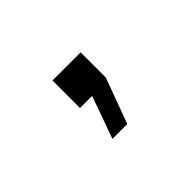

<svg xmlns="http://www.w3.org/2000/svg" viewBox="-48 -337 695 695"><g transform="rotate(-45 300.0 10.5)"><path d="M232 162 290 0H228V-141H372V-12L308 162Z"/></g></svg>

Font: Geist Mono SemiBold
Style: Regular
Weight: 600
Monospace: yes
Designer: Basement.studio, Andrés Briganti, Mateo Zaragoza
Foundry: Basement.studio, Vercel, Andrés Briganti, Guido Ferreyra, Mateo Zaragoza
Version: Version 1.500; ttfautohint (v1.8.4.7-5d5b)